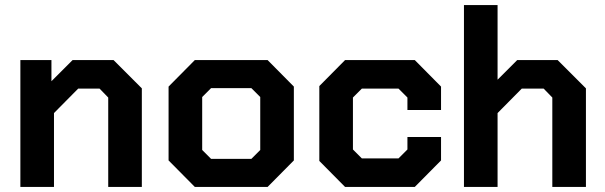

<svg xmlns="http://www.w3.org/2000/svg" viewBox="-20 -734 2376 754"><path d="M60 -498H182V-415L265 -498H426L537 -387V0H405V-351L371 -386H287L192 -290V0H60Z M642 -104V-394L745 -498H1031L1134 -394V-104L1031 0H745ZM967 -110 1002 -145V-353L967 -388H809L774 -353V-145L809 -110Z M1234 -102V-396L1335 -498H1609L1712 -394V-302H1580V-351L1545 -386H1401L1366 -351V-147L1401 -112H1545L1580 -147V-196H1712V-104L1609 0H1335Z M1802 -714H1934V-421L2011 -498H2170L2281 -387V0H2149V-351L2115 -386H2029L1934 -290V0H1802Z"/></svg>

Font: Chakra Petch
Style: Bold
Weight: 700
Designer: Katatrad Aksorn Co.,Ltd.
Foundry: Cadson Demak Co.,Ltd.
Version: Version 1.000; ttfautohint (v1.6)